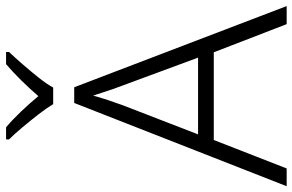

<svg xmlns="http://www.w3.org/2000/svg" viewBox="-190 -798 987 648"><g transform="rotate(-90 304.0 -473.5)"><path d="M547 0 452 -246H156L60 0H0L281 -717H334L608 0ZM339 -556Q335 -566 329 -583Q323 -600 317 -619Q311 -638 306 -653Q301 -636 295.5 -618Q290 -600 284 -584Q278 -568 274 -555L175 -299H434ZM277 -788Q264 -810 243 -837Q222 -864 199.5 -891Q177 -918 158 -937V-947H199Q226 -924 253.5 -895Q281 -866 304 -838Q328 -866 356.5 -895Q385 -924 412 -947H453V-937Q435 -918 411.5 -891Q388 -864 366.5 -837Q345 -810 333 -788Z"/></g></svg>

Font: Noto Sans Hebrew Light
Style: Regular
Weight: 300
Designer: Monotype Design Team
Foundry: Monotype Imaging Inc.
Version: Version 2.003